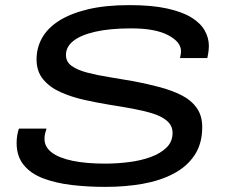

<svg xmlns="http://www.w3.org/2000/svg" viewBox="-20 -719 887 751"><path d="M392 12Q322 12 259.5 4.5Q197 -3 148.5 -21.5Q100 -40 72.5 -74Q45 -108 45 -160Q45 -175 47.5 -190Q50 -205 54 -216H162Q160 -210 157 -199Q154 -188 154 -176Q154 -144 182.5 -122.5Q211 -101 264 -90Q317 -79 391 -79Q438 -79 485 -85Q532 -91 570 -105Q608 -119 631.5 -142Q655 -165 655 -199Q655 -227 634 -245.5Q613 -264 577.5 -275Q542 -286 498.5 -294Q455 -302 410 -309Q360 -317 309 -328.5Q258 -340 216 -359Q174 -378 148.5 -409Q123 -440 123 -487Q123 -532 144.5 -570.5Q166 -609 210.5 -637.5Q255 -666 323.5 -682.5Q392 -699 486 -699Q573 -699 632.5 -686Q692 -673 728 -651Q764 -629 780.5 -600Q797 -571 797 -539Q797 -532 796 -522Q795 -512 791 -492H684Q687 -505 687.5 -511Q688 -517 688 -519Q688 -555 637.5 -581.5Q587 -608 494 -608Q410 -608 353 -595Q296 -582 267 -559Q238 -536 238 -504Q238 -477 260.5 -461Q283 -445 321 -435Q359 -425 406.5 -417.5Q454 -410 504 -401Q556 -391 603.5 -378.5Q651 -366 689 -347Q727 -328 749 -297.5Q771 -267 771 -222Q771 -157 741 -112Q711 -67 658.5 -39.5Q606 -12 538 0Q470 12 392 12Z"/></svg>

Font: Archivo Expanded
Style: Italic
Weight: 400
Width: 7
Italic angle: -10°
Designer: Hector Gatti
Foundry: Omnibus-Type
Version: Version 2.001